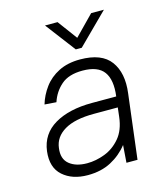

<svg xmlns="http://www.w3.org/2000/svg" viewBox="-107 -779 754 872"><g transform="rotate(-15 270.0 -343.5)"><path d="M293 -556 186 -697H245L313 -605L403 -697H463L321 -556ZM199 10Q126 10 82 -29Q38 -68 47 -143Q57 -222 125 -262Q193 -302 301 -302H415Q425 -378 397 -416.5Q369 -455 297 -455Q232 -455 196.5 -424Q161 -393 146 -347L91 -351Q103 -392 129.5 -428Q156 -464 198.5 -485.5Q241 -507 299 -507Q401 -507 442 -451Q483 -395 471 -302L434 1H382L388 -81Q356 -40 309 -15Q262 10 199 10ZM210 -43Q251 -43 293 -59Q335 -75 366 -111.5Q397 -148 404 -209L409 -252H297Q207 -252 158 -223Q109 -194 103 -143Q96 -93 126.5 -68Q157 -43 210 -43Z"/></g></svg>

Font: Haskoy Light
Style: Italic
Weight: 300
Designer: Ertekin Erdin
Foundry: Ertekin Erdin
Version: Version 2.000; ttfautohint (v1.8.4.7-5d5b)